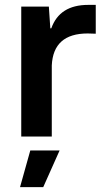

<svg xmlns="http://www.w3.org/2000/svg" viewBox="-20 -559 432 786"><path d="M67 0V-532H180L186 -443H190Q224 -539 341 -539H372V-421L339 -422Q198 -422 192 -291V0ZM62 207 104 57H224L157 207Z"/></svg>

Font: Mona Sans SemiBold
Style: Regular
Weight: 600
Designer: Deni Anggara
Foundry: GitHub
Version: Version 2.000;Glyphs 3.2.3 (3260)